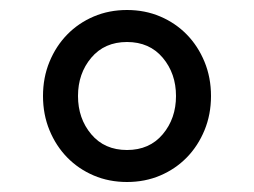

<svg xmlns="http://www.w3.org/2000/svg" viewBox="-20 -730 508 384"><path d="M234 -366Q198 -366 167.5 -379Q137 -392 114.5 -415Q92 -438 79 -469.5Q66 -501 66 -538Q66 -575 79 -606.5Q92 -638 114.5 -661Q137 -684 167.5 -697Q198 -710 234 -710Q270 -710 300.5 -697Q331 -684 353.5 -661Q376 -638 389 -606.5Q402 -575 402 -538Q402 -501 389 -469.5Q376 -438 353.5 -415Q331 -392 300.5 -379Q270 -366 234 -366ZM234 -430Q279 -430 305.5 -461.5Q332 -493 332 -538Q332 -583 305.5 -614.5Q279 -646 234 -646Q189 -646 162.5 -614.5Q136 -583 136 -538Q136 -493 162.5 -461.5Q189 -430 234 -430Z"/></svg>

Font: IBM Plex Sans KR
Style: Regular
Weight: 400
Designer: Mike Abbink; Paul van der Laan; Pieter van Rosmalen; Wujin Sim; Chorong Kim; Dohee Lee;
Foundry: Sandoll Inc.
Version: Version 1.001